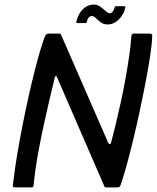

<svg xmlns="http://www.w3.org/2000/svg" viewBox="-20 -820 686 840"><path d="M454 -194Q456 -190 460.5 -190Q465 -190 466 -196Q475 -230 486 -275Q497 -320 508 -370.5Q519 -421 528.5 -473Q538 -525 545 -573.5Q552 -622 555 -663Q557 -673 563 -673H636Q640 -673 643.5 -670.5Q647 -668 646 -664Q645 -628 637 -575.5Q629 -523 617 -460.5Q605 -398 591 -332.5Q577 -267 562 -205.5Q547 -144 533 -93Q519 -42 507 -9Q505 -3 500.5 -1.5Q496 0 491 0H443Q437 0 434 -11L229 -483Q228 -487 224.5 -487Q221 -487 220 -482Q208 -434 196 -382Q184 -330 172.5 -277.5Q161 -225 151.5 -175.5Q142 -126 136 -83.5Q130 -41 127 -10Q126 0 119 0H48Q43 0 39 -1.5Q35 -3 36 -9Q40 -43 47.5 -94.5Q55 -146 66.5 -208Q78 -270 91.5 -335Q105 -400 120 -462.5Q135 -525 149.5 -577Q164 -629 178 -664Q180 -668 184.5 -670.5Q189 -673 192 -673H240Q246 -673 248 -666ZM318 -719Q312 -719 314 -725Q321 -758 342 -779Q363 -800 391 -800Q406 -800 419 -790.5Q432 -781 442.5 -771.5Q453 -762 461 -762Q467 -762 472.5 -768.5Q478 -775 481 -786Q482 -793 487 -793H524Q529 -793 528 -786Q522 -757 500 -735Q478 -713 451 -713Q433 -713 420.5 -722.5Q408 -732 399 -741Q390 -750 381 -750Q374 -750 368 -743Q362 -736 360 -725Q360 -719 354 -719Z"/></svg>

Font: Glory Thin Medium
Style: Italic
Weight: 500
Italic angle: -12°
Version: Version 1.011